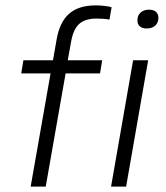

<svg xmlns="http://www.w3.org/2000/svg" viewBox="-20 -694 618 714"><path d="M94 0 168 -421H59L67 -470H177L190 -544Q201 -611 236.5 -642.5Q272 -674 336 -674Q352 -674 369 -672Q386 -670 395 -667L387 -621Q379 -623 365.5 -624Q352 -625 339 -625Q297 -625 275 -605.5Q253 -586 245 -542L232 -470H360L352 -421H224L150 0ZM393 0 475 -470H531L449 0ZM525 -588Q509 -588 500 -596Q491 -604 491 -618Q491 -637 503 -647.5Q515 -658 534 -658Q551 -658 560 -650Q569 -642 569 -628Q569 -609 557 -598.5Q545 -588 525 -588Z"/></svg>

Font: Celebes Light
Style: Italic
Weight: 300
Italic angle: -10°
Designer: Anugrah Pasau
Foundry: Lafontype
Version: Version 1.000; ttfautohint (v1.8.4)